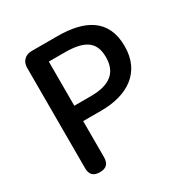

<svg xmlns="http://www.w3.org/2000/svg" viewBox="-168 -877 984 1017"><g transform="rotate(-30 324.0 -368.5)"><path d="M97 -368V-58C97 -19 116 0 155 0C194 0 213 -19 213 -58V-279H324C484 -279 602 -353 602 -513C602 -680 484 -737 320 -737H208H162C123 -737 97 -711 97 -672ZM213 -575V-643H309C426 -643 487 -611 487 -513C487 -418 430 -373 314 -373H213V-508Z"/></g></svg>

Font: GenSenRounded2 TW M
Style: Regular
Weight: 500
Version: Version 2.100;PS 2.1;hotconv 16.6.51;makeotf.lib2.5.65220 DE